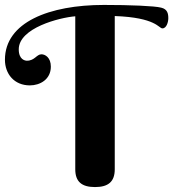

<svg xmlns="http://www.w3.org/2000/svg" viewBox="-20 -750 702 778"><path d="M365 8C419 8 445 -14 445 -64V-685C613 -679 623 -635 638 -635C655 -635 662 -661 662 -676C662 -694 659 -713 633 -719C606 -726 507 -730 401 -730C180 -730 0 -660 0 -508C0 -450 38 -404 101 -404C142 -404 186 -428 186 -480C186 -517 163 -530 148 -530C128 -530 121 -504 89 -504C82 -504 56 -508 56 -550C56 -637 222 -679 285 -684V-64C285 -14 311 8 365 8Z"/></svg>

Font: Berkshire Swash
Style: Regular
Weight: 700
Designer: Astigmatic (AOETI)
Foundry: Astigmatic (AOETI)
Version: Version 1.000